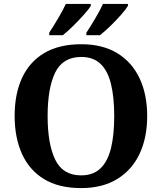

<svg xmlns="http://www.w3.org/2000/svg" viewBox="-20 -951 827 981"><path d="M394.2 10Q280.1 10 204.9 -36Q129.6 -82 92.2 -165Q54.8 -248 54.8 -359Q54.8 -470 92.2 -552Q129.6 -634 205.4 -679.5Q281.2 -725 395.2 -725Q503.7 -725 578.8 -679.5Q653.8 -634 692.9 -551.5Q732 -469 732 -358Q732 -247 692.9 -164.5Q653.8 -82 578.4 -36Q503 10 394.2 10ZM394.2 -55Q456.8 -55 493.9 -91.2Q531 -127.4 547.3 -194.9Q563.6 -262.5 563.6 -358Q563.6 -453.5 547.2 -521.2Q530.9 -588.9 493.9 -624.4Q456.8 -660 395.2 -660Q301.3 -660 262.3 -580.9Q223.3 -501.8 223.3 -358Q223.3 -215.2 262.2 -135.1Q301.2 -55 394.2 -55ZM421.4 -784Q442.4 -816 466.4 -856.5Q490.4 -897 506.4 -931H633.7V-921Q623.7 -904 598.2 -875Q572.7 -846 543.2 -817.5Q513.7 -789 490.7 -771H421.4ZM231.5 -784Q252.5 -816 276.5 -856.5Q300.5 -897 316.5 -931H443.8V-921Q433.8 -904 407.8 -875Q381.8 -846 352.8 -817.5Q323.8 -789 300.8 -771H231.5Z"/></svg>

Font: Noto Serif Gurmukhi
Style: Regular
Weight: 400
Designer: Vaibhav Singh and the Monotype Design Team
Foundry: Monotype Imaging Inc.
Version: Version 2.003